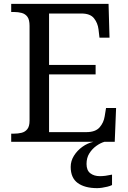

<svg xmlns="http://www.w3.org/2000/svg" viewBox="-20 -734 663 994"><path d="M38 0V-42H51Q73 -42 91.5 -46.5Q110 -51 121.5 -65.5Q133 -80 133 -109V-600Q133 -632 122 -647Q111 -662 92.5 -667Q74 -672 51 -672H38V-714H542L547 -539H495L490 -582Q486 -615 466.5 -639.5Q447 -664 402 -664H234V-398H475V-349H234V-50H427Q474 -50 495.5 -74.5Q517 -99 522 -132L529 -175H581L574 0ZM483 240Q419 240 382.5 213.5Q346 187 346 130Q346 99 363 72Q380 45 406.5 26Q433 7 464 0H521Q500 6 478.5 21.5Q457 37 442.5 60Q428 83 428 115Q428 148 447.5 163Q467 178 497 178Q511 178 526.5 176Q542 174 560 170V224Q550 229 536 232.5Q522 236 508 238Q494 240 483 240Z"/></svg>

Font: Noto Serif Malayalam
Style: Regular
Weight: 400
Designer: Indian type Foundry, Jelle Bosma, Monotype Design Team
Foundry: Monotype Imaging Inc.
Version: Version 2.103